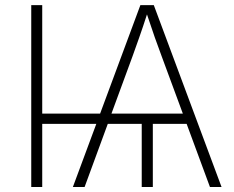

<svg xmlns="http://www.w3.org/2000/svg" viewBox="-20 -748 936 768"><path d="M148.9 -727.5V-293.5H380.4L541.5 -727.5H595.2L866.2 0H819.8L726.6 -252.4H591.3V0H546.9V-252.4H411.1L318.4 0H271.5L365.2 -252.4H148.9V0H105V-727.5ZM425.8 -293.5H711.4L627 -522Q613.8 -557.1 599.1 -598.6Q584.5 -640.1 567.9 -690.4Q551.8 -640.1 537.1 -598.6Q522.5 -557.1 509.8 -522Z"/></svg>

Font: Inter Extra Light
Style: Regular
Weight: 200
Designer: Rasmus Andersson
Foundry: rsms
Version: Version 4.000;git-3c8e0fc